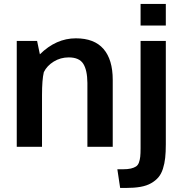

<svg xmlns="http://www.w3.org/2000/svg" viewBox="-20 -744 910 973"><path d="M588.9 208.5 574.7 113.8H603Q627.4 113.8 643.1 110.1Q658.7 106.4 668.9 99.9Q679.2 93.3 684.1 79.6Q689 65.9 690.7 50Q692.4 34.2 692.4 7.8V-536.6H820.3V-12.7Q820.3 27.3 817.1 56.2Q814 85 805.7 111.1Q797.4 137.2 783 154.3Q768.6 171.4 746.1 184.3Q723.6 197.3 691.9 202.9Q660.2 208.5 617.7 208.5ZM692.4 -614.7V-724.1H820.3V-614.7ZM64.9 0V-536.6H168L182.1 -468.8Q264.2 -549.8 364.3 -549.8Q458 -549.8 504.6 -495.8Q551.3 -441.9 551.3 -339.4V0H422.9V-323.7Q422.4 -388.7 401.9 -420.9Q381.3 -453.1 328.1 -453.1Q286.6 -453.1 252.2 -431.9Q217.8 -410.6 202.1 -378.4Q192.9 -340.3 192.9 -261.2V0Z"/></svg>

Font: Oxygen
Style: Bold
Weight: 700
Designer: vernon adams
Foundry: Vernon Adams
Version: Version 0.2.3 webfont; ttfautohint (v0.93.3-1d66) -l 8 -r 50